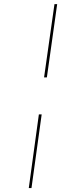

<svg xmlns="http://www.w3.org/2000/svg" viewBox="-20 -821 393 938"><path d="M259.3 -800.8 209 -442.9H195.3L246.1 -800.8ZM183.6 -262.2 133.8 97.7H120.6L169.9 -262.2Z"/></svg>

Font: Fira Sans Compressed Hair
Style: Italic
Weight: 100
Width: 3
Italic angle: -8°
Designer: Carrois Corporate & Edenspiekermann AG
Foundry: Carrois Corporate GbR & Edenspiekermann AG
Version: Version 4.203;PS 004.203;hotconv 1.0.88;makeotf.lib2.5.64775